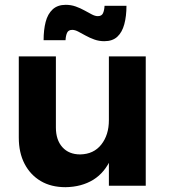

<svg xmlns="http://www.w3.org/2000/svg" viewBox="-20 -771 700 797"><path d="M212 -242Q212 -190 239 -160Q266 -130 313 -130Q369 -131 400.5 -171Q432 -211 432 -272H469Q469 -178 442.5 -116.5Q416 -55 367.5 -25Q319 5 252 6Q192 6 149 -19.5Q106 -45 82 -91Q58 -137 58 -200V-537H212ZM432 -537H585V0H432ZM505 -747Q505 -704 496 -670.5Q487 -637 467 -618.5Q447 -600 413 -600Q391 -600 371.5 -607Q352 -614 335 -623.5Q318 -633 304.5 -640Q291 -647 280 -647Q264 -647 258.5 -635Q253 -623 252 -604H161Q161 -647 169.5 -680Q178 -713 198.5 -732Q219 -751 253 -751Q275 -751 294.5 -744Q314 -737 331 -727.5Q348 -718 361.5 -711Q375 -704 386 -704Q402 -704 407.5 -716Q413 -728 414 -747Z"/></svg>

Font: Alexandria SemiBold
Style: Regular
Weight: 600
Designer: Mohamed Gaber
Foundry: Kief Type Foundry
Version: Version 5.100